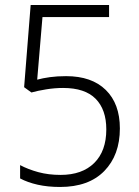

<svg xmlns="http://www.w3.org/2000/svg" viewBox="-20 -734 554 764"><path d="M243 -431Q345 -431 401 -376Q457 -321 457 -223Q457 -117 395 -53.5Q333 10 219 10Q170 10 130 1Q90 -8 60 -24V-77Q92 -60 132.5 -49Q173 -38 221 -38Q307 -38 355 -85.5Q403 -133 403 -219Q403 -298 360.5 -341Q318 -384 231 -384Q198 -384 164 -378.5Q130 -373 105 -366L76 -387L102 -714H414V-666H149L128 -417Q150 -423 178.5 -427Q207 -431 243 -431Z"/></svg>

Font: Noto Sans Sinhala UI SemiCondensed Light
Style: Regular
Weight: 300
Width: 4
Designer: Jelle Bosma - Monotype Design Team
Foundry: Monotype Imaging Inc.
Version: Version 2.006; ttfautohint (v1.8.4.7-5d5b)